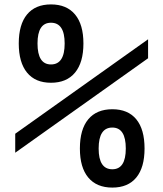

<svg xmlns="http://www.w3.org/2000/svg" viewBox="-20 -835 740 870"><path d="M211 -815Q282 -815 320 -769.5Q358 -724 358 -638Q358 -552 320 -506Q282 -460 211 -460Q140 -460 102.5 -506Q65 -552 65 -638Q65 -724 102.5 -769.5Q140 -815 211 -815ZM211 -732Q150 -732 150 -638Q150 -543 211 -543Q273 -543 273 -638Q273 -732 211 -732ZM49 -143V-229L651 -657V-571ZM489 15Q418 15 380 -30.5Q342 -76 342 -162Q342 -249 380 -294.5Q418 -340 489 -340Q560 -340 597.5 -294.5Q635 -249 635 -162Q635 -76 597.5 -30.5Q560 15 489 15ZM489 -68Q550 -68 550 -162Q550 -257 489 -257Q427 -257 427 -162Q427 -68 489 -68Z"/></svg>

Font: Martian Mono Light
Style: Regular
Weight: 300
Monospace: yes
Designer: Roman Shamin
Foundry: Evil Martians
Version: Version 1.000; ttfautohint (v1.8.4.7-5d5b)